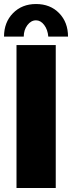

<svg xmlns="http://www.w3.org/2000/svg" viewBox="-21 -934 358 954"><path d="M61 0V-710H256V0ZM158 -833Q133 -833 115 -809Q97 -785 97 -752H-1Q-1 -823 43.5 -868.5Q88 -914 158 -914Q229 -914 273 -868.5Q317 -823 317 -752H219Q216 -787 198.5 -810Q181 -833 158 -833Z"/></svg>

Font: Raleway Thin Black
Style: Regular
Weight: 900
Version: Version 4.026